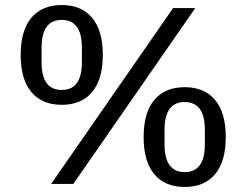

<svg xmlns="http://www.w3.org/2000/svg" viewBox="-20 -730 978 762"><path d="M183 0 667 -698H755L271 0ZM225 -314Q147 -314 104.5 -364.5Q62 -415 62 -512Q62 -609 104.5 -659.5Q147 -710 225 -710Q303 -710 345.5 -659.5Q388 -609 388 -512Q388 -415 345.5 -364.5Q303 -314 225 -314ZM225 -373Q305 -373 305 -483V-541Q305 -651 225 -651Q145 -651 145 -541V-483Q145 -373 225 -373ZM713 12Q635 12 592.5 -38.5Q550 -89 550 -186Q550 -283 592.5 -333.5Q635 -384 713 -384Q791 -384 833.5 -333.5Q876 -283 876 -186Q876 -89 833.5 -38.5Q791 12 713 12ZM713 -47Q793 -47 793 -157V-215Q793 -325 713 -325Q633 -325 633 -215V-157Q633 -47 713 -47Z"/></svg>

Font: IBM Plex Sans Arabic Text
Style: Regular
Weight: 450
Designer: Mike Abbink, Paul van der Laan, Pieter van Rosmalen, Wael Morcos, Khajak Apelian
Foundry: Bold Monday
Version: Version 1.2